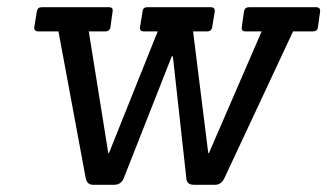

<svg xmlns="http://www.w3.org/2000/svg" viewBox="-20 -512 907 532"><path d="M576 0H517Q496 0 496 -21L459 -356H456L324 -21Q317 0 296 0H238Q220 0 217 -21L142 -425H86Q74 -425 75 -437L82 -480Q84 -492 95 -492H282Q294 -492 292 -480L286 -437Q284 -425 272 -425H226L280 -88H282L417 -425H379Q366 -425 368 -437L375 -480Q376 -492 388 -492H564Q576 -492 575 -480L568 -437Q566 -425 554 -425H515L557 -88H559L705 -425H660Q648 -425 650 -437L656 -480Q658 -492 670 -492H856Q868 -492 867 -480L861 -437Q860 -425 846 -425H792L603 -21Q594 0 576 0Z"/></svg>

Font: Sanchez
Style: Italic
Weight: 400
Designer: Daniel Hernández
Foundry: LatinoType
Version: Version 1.001